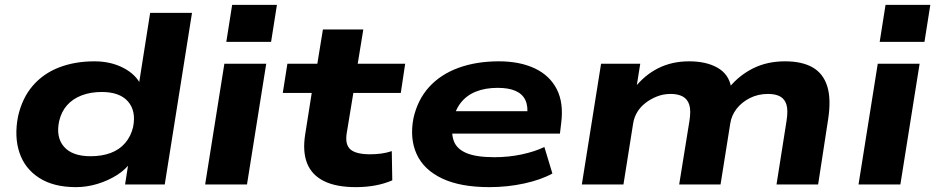

<svg xmlns="http://www.w3.org/2000/svg" viewBox="-20 -758 3843 789"><path d="M292 11Q200 11 141 -27Q82 -65 60 -130.5Q38 -196 54 -279Q71 -355 114.5 -405.5Q158 -456 223 -481Q288 -506 368 -506Q435 -506 487 -479Q539 -452 560 -407H550L597 -705H769L657 0H494L509 -96H521Q498 -62 460.5 -38.5Q423 -15 379.5 -2Q336 11 292 11ZM352 -116Q399 -116 435 -129.5Q471 -143 494.5 -170.5Q518 -198 527 -236Q540 -302 506 -341Q472 -380 398 -380Q352 -380 315.5 -366Q279 -352 255.5 -325.5Q232 -299 223 -260Q209 -194 243 -155Q277 -116 352 -116Z M910 -586 934 -738H1118L1094 -586ZM823 0 902 -496H1074L995 0Z M1442 11Q1361 11 1311 -14Q1261 -39 1242 -87Q1223 -135 1234 -205L1261 -376H1142L1161 -496H1284L1307 -637H1473L1450 -496H1645L1627 -376H1432L1405 -212Q1397 -164 1420 -144Q1443 -124 1501 -124Q1525 -124 1547 -127Q1569 -130 1590 -137L1592 -17Q1560 -3 1522.5 4Q1485 11 1442 11Z M1991 11Q1872 11 1797 -24.5Q1722 -60 1692.5 -124Q1663 -188 1679 -272Q1696 -348 1743 -400Q1790 -452 1863.5 -479Q1937 -506 2030 -506Q2116 -506 2177.5 -477Q2239 -448 2268 -391.5Q2297 -335 2286 -251L2281 -209H1809L1822 -301H2171L2146 -281Q2151 -321 2139 -346.5Q2127 -372 2098.5 -384.5Q2070 -397 2025 -397Q1974 -397 1935.5 -381.5Q1897 -366 1873 -335Q1849 -304 1841 -259V-256Q1833 -209 1845.5 -177Q1858 -145 1898 -128.5Q1938 -112 2012 -112Q2070 -112 2124 -123.5Q2178 -135 2217 -154L2250 -45Q2203 -19 2134 -4Q2065 11 1991 11Z M2371 0 2450 -496H2611L2595 -396H2587Q2628 -449 2684.5 -477.5Q2741 -506 2812 -506Q2882 -506 2928 -480Q2974 -454 2984 -402L2977 -399Q3018 -449 3075.5 -477.5Q3133 -506 3206 -506Q3276 -506 3319.5 -481Q3363 -456 3379.5 -403.5Q3396 -351 3383 -267L3342 0H3171L3212 -260Q3219 -304 3212 -327.5Q3205 -351 3186 -361.5Q3167 -372 3136 -372Q3095 -372 3061.5 -355Q3028 -338 3007 -311Q2986 -284 2981 -251L2941 0H2771L2813 -260Q2820 -304 2812.5 -327.5Q2805 -351 2785.5 -361.5Q2766 -372 2736 -372Q2706 -372 2679.5 -361.5Q2653 -351 2632 -334.5Q2611 -318 2598.5 -297Q2586 -276 2582 -252L2542 0Z M3595 -586 3619 -738H3803L3779 -586ZM3508 0 3587 -496H3759L3680 0Z"/></svg>

Font: Nunito Sans 10pt Expanded ExtraBold
Style: Italic
Weight: 800
Width: 7
Italic angle: -9°
Designer: Vernon Adams
Foundry: Vernon Adams
Version: Version 3.101;gftools[0.9.27]